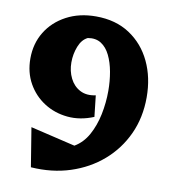

<svg xmlns="http://www.w3.org/2000/svg" viewBox="-78 -737 726 816"><g transform="rotate(10 285.0 -329.5)"><path d="M109.5 9.5 82.2 -158.8 275.5 -113Q312 -134.5 334.1 -174.4Q356.2 -214.2 366.8 -265Q377.2 -315.8 377.2 -367.2Q377.2 -409.2 370.1 -448.8Q363 -488.2 348.2 -518.5Q333.5 -548.8 309.8 -564Q286 -579.2 252.5 -573.5Q227.5 -561.8 214.5 -528.9Q201.5 -496 201.5 -459.5Q201.5 -422.2 216.8 -391.5Q232 -360.8 260.5 -345.9Q289 -331 328 -339.5L338.2 -248.2Q280 -224.2 224.2 -229.6Q168.5 -235 124 -263.6Q79.5 -292.2 53.2 -339Q27 -385.8 27 -445.5Q27 -510 57.8 -560.4Q88.5 -610.8 143.9 -640.4Q199.2 -670 271.2 -670Q356.5 -670 417.1 -630Q477.8 -590 510.1 -521.9Q542.5 -453.8 542.5 -368.2Q542.5 -281 509.4 -209.1Q476.2 -137.2 417.1 -86Q358 -34.8 279.4 -9.4Q200.8 16 109.5 9.5Z"/></g></svg>

Font: Eczar
Style: Regular
Weight: 400
Designer: Vaibhav Singh
Foundry: Rosetta Type Foundry
Version: Version 2.000